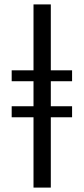

<svg xmlns="http://www.w3.org/2000/svg" viewBox="-20 -851 380 871"><path d="M132 0V-319H33V-369H132V-482.5H33V-532H132V-831H210.5V-532H307V-482.5H210.5V-369H307V-319H210.5V0Z"/></svg>

Font: Merriweather 36pt Light
Style: Regular
Weight: 300
Designer: Eben Sorkin
Foundry: Eben Sorkin
Version: Version 2.100